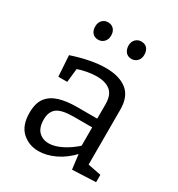

<svg xmlns="http://www.w3.org/2000/svg" viewBox="-179 -864 920 991"><g transform="rotate(30 281.5 -369.0)"><path d="M456 -45 443 -63 535 -45V-1L395 5L383 -91L390 -88Q346 -40 295 -15.5Q244 9 196 9Q138 9 98 -28Q58 -65 58 -140Q58 -199 83 -230.5Q108 -262 152 -275Q196 -288 254 -288H385L376 -278V-374Q376 -429 347 -452.5Q318 -476 267 -476Q240 -476 209.5 -470.5Q179 -465 145 -453L157 -466L147 -375H94L86 -499Q143 -518 193 -527.5Q243 -537 285 -537Q365 -537 410.5 -501.5Q456 -466 456 -388ZM139 -147Q139 -98 162.5 -75Q186 -52 222 -52Q257 -52 299.5 -73.5Q342 -95 382 -132L376 -111V-245L385 -236H266Q195 -236 167 -214.5Q139 -193 139 -147ZM375 -643Q353 -643 340.5 -657Q328 -671 327 -695Q327 -719 341 -733Q355 -747 375 -747Q397 -747 409.5 -733Q422 -719 422 -695Q422 -671 408 -657Q394 -643 375 -643ZM176 -643Q154 -643 141.5 -657Q129 -671 129 -695Q129 -719 142.5 -733Q156 -747 176 -747Q198 -747 211 -733Q224 -719 224 -695Q224 -671 210 -657Q196 -643 176 -643Z"/></g></svg>

Font: Pack4
Style: Regular
Weight: 400
Version: Version 2.002